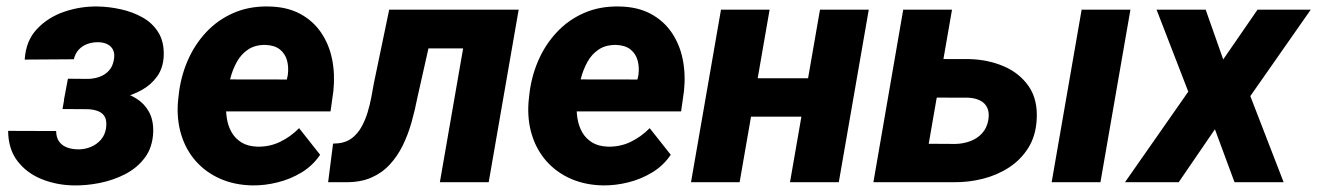

<svg xmlns="http://www.w3.org/2000/svg" viewBox="-20 -558 4034 588"><path d="M288.6 -251.5 175.8 -252 188 -316.9 250 -316.4Q269 -316.9 285.6 -323Q302.2 -329.1 313.7 -341.8Q325.2 -354.5 328.6 -374.5Q332 -391.6 327.1 -403.3Q322.3 -415 310.5 -421.6Q298.8 -428.2 282.7 -428.7Q264.2 -429.2 248.3 -423.6Q232.4 -418 221.4 -406.2Q210.4 -394.5 206.1 -376.5L55.7 -375.5Q59.1 -433.1 93.3 -469.2Q127.4 -505.4 177.2 -522.2Q227.1 -539.1 278.8 -538.1Q314 -537.6 350.3 -529.5Q386.7 -521.5 417 -504.4Q447.3 -487.3 465.1 -458.5Q482.9 -429.7 481.4 -387.2Q480 -350.6 461.7 -324.7Q443.4 -298.8 414.8 -282.7Q386.2 -266.6 353 -259Q319.8 -251.5 288.6 -251.5ZM182.6 -287.1 277.8 -286.6Q309.6 -285.6 340.8 -278.8Q372.1 -272 396.7 -256.8Q421.4 -241.7 435.8 -216.3Q450.2 -190.9 449.2 -153.3Q447.3 -106.9 423.8 -75.4Q400.4 -43.9 363.8 -24.9Q327.1 -5.9 285.2 2.4Q243.2 10.7 204.6 9.8Q152.8 8.8 107.4 -9.5Q62 -27.8 33.7 -64.5Q5.4 -101.1 4.9 -157.2L151.9 -156.7Q152.3 -136.2 161.4 -124Q170.4 -111.8 185.8 -106.2Q201.2 -100.6 220.2 -100.6Q240.7 -100.6 258.5 -108.2Q276.4 -115.7 288.8 -129.9Q301.3 -144 304.7 -165Q307.6 -186 301.8 -198.5Q295.9 -210.9 282.2 -216.8Q268.6 -222.7 249.5 -223.6L171.4 -224.1Z M752.9 9.8Q698.2 8.8 654.1 -10.7Q609.9 -30.3 579.6 -64.7Q549.3 -99.1 535.2 -145Q521 -190.9 524.9 -245.1L526.9 -264.2Q532.7 -320.8 554 -370.6Q575.2 -420.4 610.8 -458.7Q646.5 -497.1 695.1 -518.3Q743.7 -539.6 803.7 -538.1Q858.9 -537.1 898.7 -515.9Q938.5 -494.6 963.1 -458.5Q987.8 -422.4 997.1 -376.5Q1006.3 -330.6 1001 -279.3L992.2 -216.8H578.6L594.2 -314.9L858.4 -314.5L861.3 -327.6Q864.7 -352.5 858.9 -373.3Q853 -394 836.9 -406.7Q820.8 -419.4 793.5 -420.4Q761.7 -420.9 740.2 -406.7Q718.8 -392.6 705.6 -368.9Q692.4 -345.2 685.3 -317.6Q678.2 -290 674.8 -264.2L672.9 -245.6Q670.9 -220.2 674.6 -196.3Q678.2 -172.4 689.2 -153.1Q700.2 -133.8 719.5 -121.8Q738.8 -109.9 767.6 -108.9Q805.2 -107.9 837.6 -123.5Q870.1 -139.2 896 -165.5L960.4 -84Q938 -50.8 903.8 -30Q869.6 -9.3 830.3 0.5Q791 10.3 752.9 9.8Z M1462.9 -528.3 1442.4 -409.7H1188.5L1209.5 -528.3ZM1568.4 -528.3 1476.6 0H1327.1L1418.9 -528.3ZM1171.9 -528.3H1318.8L1258.3 -259.3Q1251 -221.7 1240.5 -184.1Q1230 -146.5 1213.6 -113Q1197.3 -79.6 1173.6 -54Q1149.9 -28.3 1116.7 -13.9Q1083.5 0.5 1038.1 0H984.9L1000 -118.2L1015.6 -119.1Q1040.5 -121.6 1057.9 -135Q1075.2 -148.4 1086.7 -168.7Q1098.1 -189 1105.5 -212.9Q1112.8 -236.8 1117.2 -260.3Q1121.6 -283.7 1125 -303.2Z M1826.7 9.8Q1772 8.8 1727.8 -10.7Q1683.6 -30.3 1653.3 -64.7Q1623 -99.1 1608.9 -145Q1594.7 -190.9 1598.6 -245.1L1600.6 -264.2Q1606.4 -320.8 1627.7 -370.6Q1648.9 -420.4 1684.6 -458.7Q1720.2 -497.1 1768.8 -518.3Q1817.4 -539.6 1877.4 -538.1Q1932.6 -537.1 1972.4 -515.9Q2012.2 -494.6 2036.9 -458.5Q2061.5 -422.4 2070.8 -376.5Q2080.1 -330.6 2074.7 -279.3L2065.9 -216.8H1652.3L1668 -314.9L1932.1 -314.5L1935.1 -327.6Q1938.5 -352.5 1932.6 -373.3Q1926.8 -394 1910.6 -406.7Q1894.5 -419.4 1867.2 -420.4Q1835.4 -420.9 1814 -406.7Q1792.5 -392.6 1779.3 -368.9Q1766.1 -345.2 1759 -317.6Q1752 -290 1748.5 -264.2L1746.6 -245.6Q1744.6 -220.2 1748.3 -196.3Q1752 -172.4 1762.9 -153.1Q1773.9 -133.8 1793.2 -121.8Q1812.5 -109.9 1841.3 -108.9Q1878.9 -107.9 1911.4 -123.5Q1943.8 -139.2 1969.7 -165.5L2034.2 -84Q2011.7 -50.8 1977.5 -30Q1943.4 -9.3 1904.1 0.5Q1864.7 10.3 1826.7 9.8Z M2507.3 -318.4 2486.3 -200.7H2227.1L2248 -318.4ZM2336.9 -528.3 2245.1 0H2096.2L2188 -528.3ZM2640.6 -528.3 2548.8 0H2399.4L2491.2 -528.3Z M2811 -377.4 2949.7 -377Q3005.9 -375.5 3054 -355Q3102.1 -334.5 3130.4 -293.7Q3158.7 -252.9 3154.8 -190.9Q3151.9 -141.1 3128.9 -104.7Q3106 -68.4 3069.8 -44.9Q3033.7 -21.5 2990 -10.5Q2946.3 0.5 2901.4 0H2654.8L2746.1 -528.3H2895.5L2824.2 -117.7L2905.8 -117.2Q2929.7 -117.7 2950.9 -125.5Q2972.2 -133.3 2987.3 -149.4Q3002.4 -165.5 3006.8 -190.9Q3010.3 -212.9 3003.7 -227.5Q2997.1 -242.2 2981.9 -250Q2966.8 -257.8 2945.8 -258.8L2790.5 -259.3ZM3441.9 -528.3 3350.1 0H3200.7L3292.5 -528.3Z M3672.4 -528.3 3726.1 -376 3831.1 -528.3H3994.1L3809.1 -263.7L3911.1 0H3760.7L3700.7 -162.1L3589.8 0H3425.3L3619.1 -277.3L3522 -528.3Z"/></svg>

Font: Roboto ExtraBold
Style: Italic
Weight: 800
Designer: Christian Robertson
Foundry: Google
Version: Version 3.009; 2024